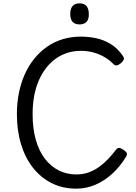

<svg xmlns="http://www.w3.org/2000/svg" viewBox="-20 -1109 815 1148"><path d="M436 19Q355 19 290 -13.5Q225 -46 178 -105Q131 -164 106 -246Q81 -328 81 -427Q81 -493 93 -553Q105 -613 128 -664.5Q151 -716 184.5 -757.5Q218 -799 260.5 -829Q303 -859 354.5 -874.5Q406 -890 464 -890Q510 -890 555 -880.5Q600 -871 641.5 -846Q683 -821 716 -773Q724 -760 719.5 -751.5Q715 -743 705 -733Q691 -721 680 -718.5Q669 -716 659 -725Q634 -751 603.5 -768.5Q573 -786 538.5 -795.5Q504 -805 464 -805Q422 -805 384.5 -793.5Q347 -782 314.5 -759Q282 -736 256.5 -703.5Q231 -671 212.5 -629Q194 -587 184.5 -536.5Q175 -486 175 -427Q175 -339 194.5 -271.5Q214 -204 249.5 -158.5Q285 -113 332.5 -89.5Q380 -66 436 -66Q477 -66 512 -79Q547 -92 576.5 -114Q606 -136 630 -162Q654 -188 673 -213Q682 -226 693.5 -224.5Q705 -223 720 -212Q736 -201 738.5 -192Q741 -183 733 -171Q698 -113 651 -70Q604 -27 549.5 -4Q495 19 436 19ZM456 -963Q428 -963 414 -978.5Q400 -994 400 -1025Q400 -1057 414 -1073Q428 -1089 456 -1089Q483 -1089 497 -1073Q511 -1057 511 -1025Q512 -994 497.5 -978.5Q483 -963 456 -963Z"/></svg>

Font: Playwrite GB S
Style: Regular
Weight: 400
Designer: Veronika Burian, José Scaglione
Foundry: TypeTogether
Version: Version 1.000